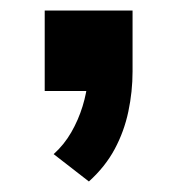

<svg xmlns="http://www.w3.org/2000/svg" viewBox="-20 -173 337 365"><path d="M149 172 82 120Q102 102 115.5 78.5Q129 55 137 29Q145 3 147 -22L175 0H65V-153H232V-37Q232 1 224 39Q216 77 198 110.5Q180 144 149 172Z"/></svg>

Font: Nunito Sans 6pt
Style: Bold
Weight: 700
Version: Version 3.101;gftools[0.9.27]